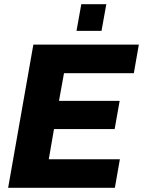

<svg xmlns="http://www.w3.org/2000/svg" viewBox="-20 -901 686 921"><path d="M19 0 140 -687H646L622 -550H287L263 -417H554L530 -282H239L214 -137H555L531 0ZM347 -753 370 -881H490L467 -753Z"/></svg>

Font: Archivo SemiCondensed ExtraBold
Style: Italic
Weight: 800
Width: 4
Italic angle: -10°
Designer: Hector Gatti
Foundry: Omnibus-Type
Version: Version 2.001